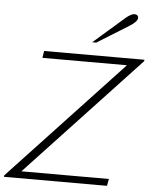

<svg xmlns="http://www.w3.org/2000/svg" viewBox="-84 -993 828 1043"><g transform="rotate(5 329.5 -471.0)"><path d="M-22 -8 590 -662H129L135 -700H682L681 -692L69 -38H546L539 0H-23ZM563 -920Q575 -930 587 -936Q599 -942 607 -942Q617 -942 622.5 -937Q628 -932 628 -924Q628 -903 584 -876L413 -770H391Z"/></g></svg>

Font: Fahkwang ExtraLight
Style: Italic
Weight: 275
Italic angle: -10°
Designer: Suppakit Chalermlarp | Katatrad Co.,Ltd.
Foundry: Cadson Demak Co.,Ltd.
Version: Version 1.000; ttfautohint (v1.6)